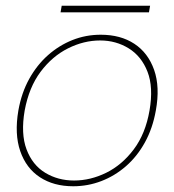

<svg xmlns="http://www.w3.org/2000/svg" viewBox="-20 -637 608 669"><path d="M235 12Q167 12 119 -19.5Q71 -51 50.5 -110.5Q30 -170 44 -252Q55 -314 82 -362.5Q109 -411 147.5 -445Q186 -479 232.5 -497.5Q279 -516 331 -516Q400 -516 448 -484.5Q496 -453 517 -393.5Q538 -334 523 -252Q512 -190 485 -141Q458 -92 419 -58Q380 -24 333 -6Q286 12 235 12ZM238 -8Q295 -8 350 -35Q405 -62 446 -116.5Q487 -171 501 -252Q515 -333 494 -387Q473 -441 428.5 -468.5Q384 -496 329 -496Q272 -496 217 -468.5Q162 -441 121.5 -387Q81 -333 66 -252Q52 -171 72.5 -116.5Q93 -62 137.5 -35Q182 -8 238 -8ZM191 -594 195 -617H503L499 -594Z"/></svg>

Font: DM Sans Thin
Style: Italic
Weight: 250
Italic angle: -10°
Designer: Colophon Foundry, Jonny Pinhorn
Foundry: Colophon Foundry
Version: Version 4.004;gftools[0.9.30]